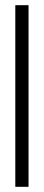

<svg xmlns="http://www.w3.org/2000/svg" viewBox="-20 -720 169 740"><path d="M39 0V-700H90V0Z"/></svg>

Font: Georama ExtraCondensed Light
Style: Regular
Weight: 300
Width: 2
Designer: Jean-Baptiste Levee
Foundry: Production Type
Version: Version 1.000